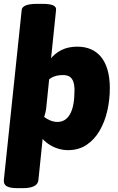

<svg xmlns="http://www.w3.org/2000/svg" viewBox="-22 -774 615 1000"><path d="M70 206Q30 206 13 196Q-4 186 -2 164L91 -722Q94 -754 172 -754H197Q238 -754 255 -746Q272 -738 270 -722L237 -403H208Q218 -436 239.5 -465Q261 -494 296.5 -512.5Q332 -531 381 -531Q421 -531 452.5 -517Q484 -503 505.5 -476Q527 -449 538.5 -408.5Q550 -368 550 -315Q550 -255 537 -197.5Q524 -140 497 -93.5Q470 -47 429 -19.5Q388 8 332 8Q308 8 283.5 1Q259 -6 238 -19Q217 -32 200 -50L178 164Q174 206 96 206ZM277 -139Q299 -139 315.5 -149.5Q332 -160 343.5 -181Q355 -202 360.5 -233Q366 -264 366 -305Q366 -332 359.5 -349.5Q353 -367 340 -375Q327 -383 307 -383Q290 -383 277.5 -380.5Q265 -378 254.5 -373.5Q244 -369 234 -361L220 -224Q219 -209 216 -194.5Q213 -180 208 -165Q220 -155 239 -147Q258 -139 277 -139Z"/></svg>

Font: Asap Black
Style: Italic
Weight: 900
Italic angle: -6°
Designer: Pablo Cosgaya
Foundry: Omnibus-Type
Version: Version 3.001